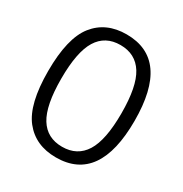

<svg xmlns="http://www.w3.org/2000/svg" viewBox="-173 -872 967 1014"><g transform="rotate(30 310.0 -365.0)"><path d="M309 -740Q573 -740 573 -365Q573 10 309 10Q184 10 115 -77Q46 -164 46 -365Q46 -566 115 -653Q184 -740 309 -740ZM171.5 -128.5Q217 -55 309 -55Q401 -55 447 -128.5Q493 -202 493 -365Q493 -528 447 -601.5Q401 -675 309 -675Q217 -675 171.5 -601.5Q126 -528 126 -365Q126 -202 171.5 -128.5Z"/></g></svg>

Font: Mplus 1p
Style: Regular
Weight: 400
Version: Version 1.061